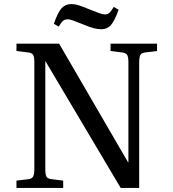

<svg xmlns="http://www.w3.org/2000/svg" viewBox="-20 -925 852 945"><path d="M61 0V-36L119 -43Q137 -45 143 -56Q149 -67 149 -94V-620Q149 -645 143 -655Q137 -665 117 -667L61 -674V-710H271L611 -125L612 -130V-620Q612 -645 605.5 -655Q599 -665 579 -667L524 -674V-710H753V-674L696 -667Q677 -665 671 -654.5Q665 -644 665 -616V0H574L203 -625V-619V-90Q203 -65 209 -55Q215 -45 235 -43L291 -36V0ZM479 -781Q460 -781 440 -786.5Q420 -792 389 -805Q354 -819 338.5 -824.5Q323 -830 315 -830Q300 -830 291 -823Q282 -816 269 -794L245 -808Q265 -865 283.5 -885Q302 -905 332 -905Q349 -905 367.5 -899Q386 -893 420 -879Q455 -865 470.5 -859.5Q486 -854 497 -854Q509 -854 517.5 -861Q526 -868 540 -891L564 -877Q543 -820 525 -800.5Q507 -781 479 -781Z"/></svg>

Font: Literata 36pt
Style: Regular
Weight: 400
Designer: Latin by Veronika Burian and Jose Scaglione. Greek by Irene Vlachou. Cyrillic by Vera Evstafieva.
Foundry: TypeTogether
Version: Version 3.002